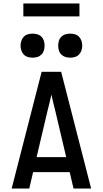

<svg xmlns="http://www.w3.org/2000/svg" viewBox="-20 -1082 590 1102"><path d="M47 0 219 -670H331L503 0H402L380 -94H170L148 0ZM360 -180 297 -447Q291 -470 285.5 -493Q280 -516 275 -539Q270 -516 264.5 -493Q259 -470 253 -447L190 -180ZM383 -751Q369 -751 355.5 -755Q342 -759 332 -769Q322 -779 318 -792.5Q314 -806 314 -820Q314 -834 318 -847.5Q322 -861 332 -871Q342 -881 355.5 -885Q369 -889 383 -889Q397 -889 410.5 -885Q424 -881 433.5 -871Q443 -861 447.5 -847.5Q452 -834 452 -820Q452 -806 447.5 -792.5Q443 -779 433.5 -769Q424 -759 410.5 -755Q397 -751 383 -751ZM167 -751Q153 -751 139.5 -755Q126 -759 116.5 -769Q107 -779 102.5 -792.5Q98 -806 98 -820Q98 -834 102.5 -847.5Q107 -861 116.5 -871Q126 -881 139.5 -885Q153 -889 167 -889Q181 -889 194.5 -885Q208 -881 218 -871Q228 -861 232 -847.5Q236 -834 236 -820Q236 -806 232 -792.5Q228 -779 218 -769Q208 -759 194.5 -755Q181 -751 167 -751ZM114 -988V-1062H436V-988Z"/></svg>

Font: Lode Dark
Style: Bold
Weight: 700
Monospace: yes
Designer: Belleve Invis
Foundry: Belleve Invis
Version: Version 29.2.0; ttfautohint (v1.8.3)